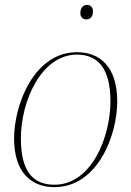

<svg xmlns="http://www.w3.org/2000/svg" viewBox="-20 -761 541 791"><path d="M336 -681C350 -681 363 -690 363 -714C363 -731 353 -741 338 -741C322 -741 311 -727 311 -707C311 -690 322 -681 336 -681ZM204 10C382 10 463 -203 463 -343C463 -488 390 -546 297 -546C121 -546 38 -331 38 -190C38 -53 107 10 204 10ZM204 0C120 0 66 -50 66 -190C66 -346 151 -536 297 -536C384 -536 435 -478 435 -344C435 -196 357 0 204 0Z"/></svg>

Font: Noto Serif Display Thin
Style: Italic
Weight: 100
Italic angle: -12°
Designer: Monotype Design Team
Foundry: Monotype Imaging Inc.
Version: Version 2.009